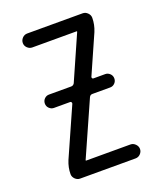

<svg xmlns="http://www.w3.org/2000/svg" viewBox="-135 -819 771 908"><g transform="rotate(-20 250.0 -365.0)"><path d="M88.9 -101.6 197.3 -345.7Q198.2 -349.6 196.3 -353Q194.3 -356.4 190.4 -356.4H108.4Q95.7 -356.4 85.4 -366.2Q75.2 -376 75.2 -390.1Q75.2 -404.3 85 -414.1Q94.7 -423.8 108.4 -423.8H219.7Q230.5 -423.8 236.3 -433.6L335 -657.2V-659.2Q335 -660.2 334 -660.2H110.4Q96.7 -660.2 85.9 -670.4Q75.2 -680.7 75.2 -694.8Q75.2 -709 85.4 -719.7Q95.7 -730.5 110.4 -730.5H389.6Q403.3 -730.5 414.1 -719.7Q424.8 -709 424.8 -695.3Q424.8 -661.1 411.1 -627.9L325.2 -433.6Q324.2 -429.7 326.2 -426.8Q328.1 -423.8 332 -423.8H391.6Q404.3 -423.8 414.6 -414.1Q424.8 -404.3 424.8 -390.1Q424.8 -376 415 -366.2Q405.3 -356.4 391.6 -356.4H301.8Q291 -356.4 286.1 -345.7L165 -73.2V-71.3Q165 -70.3 166 -70.3H389.6Q403.3 -70.3 414.1 -59.6Q424.8 -48.8 424.8 -35.2Q424.8 -21.5 414.6 -10.7Q404.3 0 389.6 0H110.4Q96.7 0 85.9 -10.7Q75.2 -21.5 75.2 -35.2Q75.2 -68.4 88.9 -101.6Z"/></g></svg>

Font: Rounded-X Mgen+ 1m regular
Style: Regular
Weight: 400
Designer: [Source Han Sans]
Ryoko NISHIZUKA  (kana & ideographs); Paul D. Hunt (Latin, Greek & Cyrillic); Wenlong ZHANG  (bopomofo
Version: Version 1.059.20150602